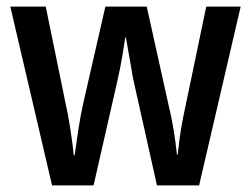

<svg xmlns="http://www.w3.org/2000/svg" viewBox="-20 -560 758 580"><path d="M137.2 0 11.2 -540H118.2L177.2 -252Q181.2 -234.9 184.8 -215.6Q188.5 -196.3 191.7 -175.5Q194.8 -154.8 197.8 -133.8Q200.7 -112.8 202.6 -91.8H205.6Q208.5 -110.4 211.2 -130.4Q213.9 -150.4 217 -170.9Q220.2 -191.4 223.9 -210.9Q227.5 -230.5 231.4 -247.6L298.3 -540H423.3L488.3 -246.6Q497.1 -211.9 503.7 -172.6Q510.3 -133.3 514.6 -92.3H516.6Q519 -114.3 522 -137Q524.9 -159.7 529.3 -184.3Q533.7 -209 539.6 -235.8L603 -540H707L581.5 0H454.1L381.8 -323.7Q379.9 -337.4 376 -357.9Q372.1 -378.4 368.2 -401.6Q364.3 -424.8 360.4 -446.8H358.4Q353.5 -414.6 349.9 -392.8Q346.2 -371.1 342.8 -354.2Q339.4 -337.4 335.4 -319.3L262.7 0Z"/></svg>

Font: Open Sans
Style: Regular
Weight: 600
Width: 3
Foundry: Ascender Corporation
Version: Version 1.000